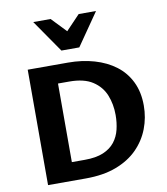

<svg xmlns="http://www.w3.org/2000/svg" viewBox="-97 -997 940 1078"><g transform="rotate(-10 373.0 -458.0)"><path d="M89 0V-658H319Q399 -658 468 -638Q537 -618 588 -579.5Q639 -541 667.5 -482.5Q696 -424 696 -347Q696 -278 672 -215.5Q648 -153 600 -104.5Q552 -56 478.5 -28Q405 0 304 0ZM243 -104H317Q381 -104 422.5 -121.5Q464 -139 488 -169.5Q512 -200 521.5 -239.5Q531 -279 531 -322Q531 -384 510 -436Q489 -488 440 -520Q391 -552 307 -552H243ZM294 -731 321 -807 425 -916H524L396 -731ZM294 -731 166 -916H265L370 -806L396 -731Z"/></g></svg>

Font: Ysabeau Infant ExtraBold
Style: Regular
Weight: 800
Designer: Christian Thalmann (Catharsis Fonts)
Version: Version 2.001;gftools[0.9.30]; featfreeze: ss01,ss02,lnum